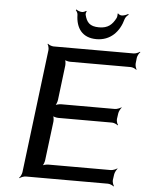

<svg xmlns="http://www.w3.org/2000/svg" viewBox="-58 -887 727 944"><g transform="rotate(5 306.0 -414.5)"><path d="M532 -20 536 -48C537 -57 545 -72 550 -77L549 -79C543 -74 527 -68 518 -68H209C200 -68 183 -64 177 -59L179 -57C185 -62 191 -79 192 -88L216 -281C217 -290 215 -307 210 -312L208 -310C212 -305 229 -301 238 -301H504C513 -301 527 -295 532 -290L534 -292C529 -297 525 -312 526 -321L530 -349C531 -358 539 -373 544 -378L543 -380C537 -375 521 -369 512 -369H246C237 -369 220 -365 214 -360L216 -358C222 -363 228 -380 229 -389L250 -561C251 -570 249 -587 245 -592L242 -590C247 -585 263 -581 272 -581H571C580 -581 595 -575 599 -570L601 -572C597 -577 593 -592 594 -601L597 -629C598 -638 606 -653 612 -658L610 -660C604 -655 589 -649 580 -649H184C175 -649 160 -655 156 -660L154 -658C158 -653 162 -638 161 -629L86 -20C85 -11 78 4 72 9L74 11C79 6 95 0 104 0H510C519 0 533 6 538 11L540 9C536 4 531 -11 532 -20ZM399 -762C352 -762 337 -782 328 -818C327 -822 329 -832 332 -835L329 -837C325 -834 316 -830 311 -830H307C298 -830 285 -836 280 -840L278 -836C282 -832 288 -823 288 -814C289 -749 321 -703 391 -703C460 -703 504 -750 521 -814C524 -823 532 -832 539 -836L536 -840C531 -836 515 -830 507 -830H503C497 -830 489 -835 487 -838L484 -837C485 -833 484 -820 481 -815C464 -782 443 -762 399 -762Z"/></g></svg>

Font: Gamestation Storm Oblique 
Style: Italic
Weight: 400
Designer: Jonas Hecksher
Foundry: Jonas Hecksher, Playtypeª, e-types AS
Version: Version 1.003